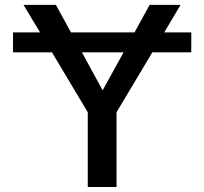

<svg xmlns="http://www.w3.org/2000/svg" viewBox="-20 -750 818 770"><path d="M32.2 -540V-620.1H140.6L74.2 -730.5H204.1L264.6 -620.1H519.5L580.1 -730.5H704.1L638.7 -620.1H747.1V-540H590.8L447.3 -299.8V0H332V-299.8L188.5 -540ZM308.6 -540 390.6 -389.6H392.6L475.6 -540Z"/></svg>

Font: GenEi M Gothic v2 Medium
Style: Regular
Weight: 500
Version: Version 2.0